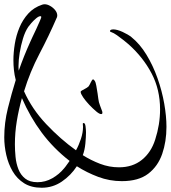

<svg xmlns="http://www.w3.org/2000/svg" viewBox="25 -810 802 902"><g transform="rotate(-90 426.0 -359.0)"><path d="M281 22Q212 22 154 2Q96 -18 61 -63.5Q26 -109 26 -188Q26 -245 46 -298.5Q66 -352 96 -399Q53 -427 24 -469.5Q-5 -512 -5 -564Q-5 -613 16 -646.5Q37 -680 72 -700.5Q107 -721 149 -730.5Q191 -740 232 -740Q300 -740 368.5 -723Q437 -706 501 -686Q524 -692 547.5 -694.5Q571 -697 594 -697Q630 -697 670.5 -690.5Q711 -684 748 -668.5Q785 -653 813.5 -627Q842 -601 855 -562Q856 -559 856.5 -556Q857 -553 857 -550Q857 -538 849 -524Q841 -510 829 -500.5Q817 -491 804 -491Q799 -491 797 -492Q709 -530 624.5 -574.5Q540 -619 448 -647Q365 -610 294 -543Q223 -476 171 -403Q194 -390 224 -380Q254 -370 281 -370Q285 -370 288.5 -370.5Q292 -371 296 -371Q299 -371 299 -367Q299 -360 282.5 -358Q266 -356 255 -356Q233 -356 202 -359Q171 -362 148 -371Q124 -333 107.5 -290Q91 -247 91 -201Q91 -137 126 -93.5Q161 -50 221 -31Q292 -8 363 -8Q456 -8 531.5 -47.5Q607 -87 668 -155Q675 -163 687.5 -178.5Q700 -194 711.5 -210.5Q723 -227 726 -237Q727 -239 727.5 -241Q728 -243 731 -243Q736 -243 737.5 -238Q739 -233 739 -229Q739 -210 727 -184Q715 -158 703 -143Q671 -103 620 -72Q569 -41 509.5 -20Q450 1 390.5 11.5Q331 22 281 22ZM121 -433Q180 -509 254 -564Q328 -619 416 -657Q363 -672 308.5 -681Q254 -690 199 -690Q171 -690 140 -687Q109 -684 82 -673.5Q55 -663 38 -641.5Q21 -620 21 -584Q21 -547 39.5 -514.5Q58 -482 86 -459Q94 -452 103 -446Q112 -440 121 -433ZM797 -566Q801 -566 801 -570Q801 -578 791 -590Q781 -602 769 -612.5Q757 -623 751 -627Q729 -642 696 -652Q663 -662 629 -667.5Q595 -673 568 -673Q563 -673 557 -673Q551 -673 545 -672Q614 -648 680 -618Q686 -616 703 -607.5Q720 -599 741 -589.5Q762 -580 778 -573Q794 -566 797 -566ZM347 -279Q341 -279 341 -285Q341 -293 354 -308.5Q367 -324 385 -341Q403 -358 420 -369.5Q437 -381 445 -381Q449 -381 452 -375Q457 -367 460.5 -359.5Q464 -352 471 -344Q476 -340 490 -333.5Q504 -327 504 -323Q504 -320 501 -318Q498 -316 496 -314Q492 -311 474 -307.5Q456 -304 437.5 -301.5Q419 -299 412 -298Q396 -296 382.5 -290.5Q369 -285 354 -280Q352 -279 347 -279Z"/></g></svg>

Font: My Soul
Style: Regular
Weight: 400
Designer: Robert E. Leuschke
Foundry: Robert E. Leuschke
Version: Version 1.010; ttfautohint (v1.8.4.7-5d5b)